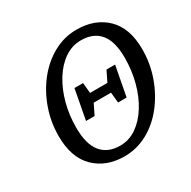

<svg xmlns="http://www.w3.org/2000/svg" viewBox="-157 -838 1001 1007"><g transform="rotate(-30 344.0 -335.0)"><path d="M235 -246 269 -426H321L327 -363H432L463 -426H515L481 -246H429L423 -309H318L287 -246ZM327 -44Q381 -44 426.5 -75.5Q472 -107 506 -161.5Q540 -216 558.5 -286Q577 -356 577 -432Q577 -531 537.5 -578.5Q498 -626 423 -626Q369 -626 323.5 -595Q278 -564 244 -509.5Q210 -455 191.5 -386Q173 -317 173 -240Q173 -141 212.5 -92.5Q252 -44 327 -44ZM319 16Q208 16 139.5 -51.5Q71 -119 71 -248Q71 -334 99 -412.5Q127 -491 176 -552.5Q225 -614 290.5 -650Q356 -686 431 -686Q542 -686 610.5 -619.5Q679 -553 679 -424Q679 -339 651 -260Q623 -181 574 -118.5Q525 -56 459.5 -20Q394 16 319 16Z"/></g></svg>

Font: Source Serif 4 Caption
Style: Italic
Weight: 400
Italic angle: -12°
Designer: Frank Grießhammer
Foundry: Adobe Systems Incorporated
Version: Version 4.004;hotconv 1.0.117;makeotfexe 2.5.65602